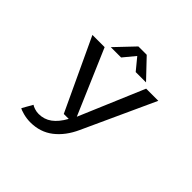

<svg xmlns="http://www.w3.org/2000/svg" viewBox="-206 -864 1261 1261"><g transform="rotate(45 425.0 -233.0)"><path d="M593.5 -528.5H497.5L430 -610.5L362 -528.5H266L391 -660H468.5ZM237.5 -500 431.5 -47.5 623 -500H736L507 0Q466 91 399.5 142.8Q333 194.5 241.5 194.5Q208 194.5 175 185.8Q142 177 134 170L175 98Q183.5 104.5 202.5 110.8Q221.5 117 241.5 117Q292 117 331.5 88.2Q371 59.5 404 0H358L124 -500Z"/></g></svg>

Font: League Mono Wide
Style: Regular
Weight: 400
Width: 8
Designer: Tyler Finck
Foundry: The League of Moveable Type / Tyler Finck
Version: Version 2.210